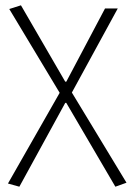

<svg xmlns="http://www.w3.org/2000/svg" viewBox="-20 -512 497 724"><path d="M53 192 10 180 205 -162 15 -478 59 -492 226 -204H230L376 -480H424L251 -163L457 177L415 192L230 -124H226Z"/></svg>

Font: CV Source Sans Light
Style: Regular
Weight: 300
Designer: Paul D. Hunt
Foundry: Adobe Systems Incorporated
Version: Version 3.001